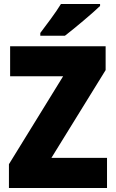

<svg xmlns="http://www.w3.org/2000/svg" viewBox="-20 -947 583 967"><path d="M287 -927Q266 -893 237 -853.5Q208 -814 183 -781V-767H307Q346 -797 401 -843.5Q456 -890 484 -917V-927ZM519 -152H239L512 -594V-714H31V-563H298L25 -120V0H519Z"/></svg>

Font: Noto Sans UI SemiCondensed Black
Style: Regular
Weight: 900
Width: 4
Designer: Monotype Design Team
Foundry: Monotype Imaging Inc.
Version: 1.001